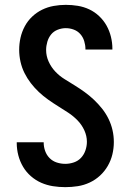

<svg xmlns="http://www.w3.org/2000/svg" viewBox="-20 -763 540 791"><path d="M249 8Q223 8 198 4Q173 0 150 -10Q127 -20 107.5 -37Q88 -54 75 -76Q62 -98 55.5 -123Q49 -148 49 -173Q49 -174 49 -175Q49 -176 49 -177H160Q160 -177 160 -176.5Q160 -176 160 -175Q160 -158 166 -141Q172 -124 184.5 -111.5Q197 -99 214 -93.5Q231 -88 249 -88Q267 -88 284.5 -94Q302 -100 314 -113Q326 -126 332 -143.5Q338 -161 338 -179Q338 -203 327.5 -226Q317 -249 299.5 -267Q282 -285 261.5 -298.5Q241 -312 220 -325Q199 -338 178.5 -352.5Q158 -367 140 -384Q122 -401 107 -420.5Q92 -440 81 -462Q70 -484 64.5 -508.5Q59 -533 59 -558Q59 -583 64.5 -607.5Q70 -632 82 -654.5Q94 -677 112.5 -694.5Q131 -712 153.5 -723Q176 -734 201 -738.5Q226 -743 251 -743Q276 -743 300.5 -739Q325 -735 347.5 -724.5Q370 -714 388.5 -696.5Q407 -679 419 -657.5Q431 -636 437 -611.5Q443 -587 443 -563Q443 -562 443 -561Q443 -560 443 -559H332Q332 -559 332 -559.5Q332 -560 332 -561Q332 -577 327 -593.5Q322 -610 311 -622.5Q300 -635 284 -641Q268 -647 251 -647Q234 -647 217.5 -640.5Q201 -634 190.5 -621Q180 -608 175 -591Q170 -574 170 -557Q170 -532 180.5 -509Q191 -486 208 -468Q225 -450 246 -437Q267 -424 288 -411Q309 -398 329 -383.5Q349 -369 367 -352Q385 -335 400.5 -315.5Q416 -296 427 -273.5Q438 -251 443.5 -227Q449 -203 449 -178Q449 -152 443 -127Q437 -102 424 -79.5Q411 -57 392 -39.5Q373 -22 349.5 -11Q326 0 300.5 4Q275 8 249 8Z"/></svg>

Font: Iosevka SS04
Style: Bold
Weight: 700
Monospace: yes
Designer: Belleve Invis
Foundry: Belleve Invis
Version: Version 19.0.0; ttfautohint (v1.8.4)